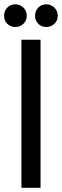

<svg xmlns="http://www.w3.org/2000/svg" viewBox="-32 -894 296 914"><path d="M70 0V-705H161V0ZM40.8 -765.5Q17.8 -765.5 2.6 -780.8Q-12.5 -796 -12.5 -819Q-12.5 -841.8 2.6 -857.6Q17.8 -873.5 40.8 -873.5Q63.5 -873.5 79.5 -857.6Q95.5 -841.8 95.5 -819Q95.5 -796 79.5 -780.8Q63.5 -765.5 40.8 -765.5ZM188.2 -765.5Q165.2 -765.5 150.1 -780.8Q135 -796 135 -819Q135 -841.8 150.1 -857.6Q165.2 -873.5 188.2 -873.5Q211 -873.5 227 -857.6Q243 -841.8 243 -819Q243 -796 227 -780.8Q211 -765.5 188.2 -765.5Z"/></svg>

Font: Akshar Light
Style: Regular
Weight: 300
Designer: Tall Chai
Foundry: Tall Chai
Version: Version 1.100